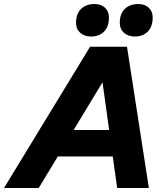

<svg xmlns="http://www.w3.org/2000/svg" viewBox="-66 -937 832 957"><path d="M-46 0 383 -704H567L676 0H518L496 -157H222L127 0ZM301 -289H478L445 -527ZM606 -755Q573 -755 552 -773.5Q531 -792 531 -823Q531 -869 556.5 -893Q582 -917 623 -917Q656 -917 675.5 -898.5Q695 -880 695 -850Q695 -804 670.5 -779.5Q646 -755 606 -755ZM388 -755Q355 -755 334 -773.5Q313 -792 313 -823Q313 -869 338.5 -893Q364 -917 405 -917Q438 -917 457.5 -898.5Q477 -880 477 -850Q477 -804 452.5 -779.5Q428 -755 388 -755Z"/></svg>

Font: Prodigy Sans
Style: Bold Italic
Weight: 700
Italic angle: -13°
Designer: Wei Huang
Foundry: Wei Huang
Version: Version 1.003; ttfautohint (v1.8.3)